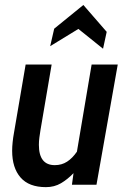

<svg xmlns="http://www.w3.org/2000/svg" viewBox="-20 -760 521 790"><path d="M169 10Q99 10 64.5 -29.8Q30 -69.5 30 -139.5Q30 -156 32 -175.2Q34 -194.5 37.5 -213.5L85.5 -494.5H192.5L146.5 -224.5Q144 -209 142 -194Q140 -179 140 -164Q140 -80.5 205.5 -80.5Q234 -80.5 256 -94.8Q278 -109 296.5 -136L357 -494.5H464.5L377 0H276L282.5 -47.5Q258 -22 230.8 -6Q203.5 10 169 10ZM186.5 -570 203 -642 323 -739.5 419 -629 404 -559.5 302.5 -641Z"/></svg>

Font: Cabin Condensed SemiBold
Style: Italic
Weight: 600
Width: 3
Italic angle: -10°
Designer: Pablo Impallari
Foundry: Pablo Impallari. http://www.impallari.com Igino Marini. http://www.ikern.com
Version: Version 3.001; ttfautohint (v1.8.3)